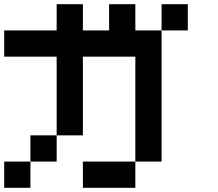

<svg xmlns="http://www.w3.org/2000/svg" viewBox="-20 -895 1040 915"><path d="M0 0V-125H125V0ZM0 -625V-750H250V-875H375V-750H500V-875H625V-750H750V-125H625V-625H375V-250H250V-625ZM250 -250V-125H125V-250ZM750 -750V-875H875V-750ZM375 0V-125H625V0Z"/></svg>

Font: GalmuriMono7 Regular
Style: Regular
Weight: 400
Designer: Lee Minseo (quiple)
Version: Version 2.399;hotconv 1.1.1;makeotfexe 2.6.0 DEVELOPMENT